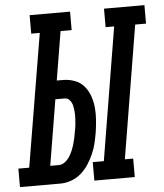

<svg xmlns="http://www.w3.org/2000/svg" viewBox="-100 -782 708 828"><g transform="rotate(-5 254.5 -367.5)"><path d="M275 0V-80H323L418 -655H381V-735H556V-655H509L414 -80H450V0ZM-47 0V-80H0L96 -655H59V-735H234V-655H186L151 -444H178Q204 -444 228.5 -435Q253 -426 269 -407Q285 -388 293.5 -364Q302 -340 304.5 -314Q307 -288 305 -261Q303 -234 299 -207Q295 -184 289.5 -160.5Q284 -137 274 -114.5Q264 -92 250.5 -71Q237 -50 218 -33.5Q199 -17 175.5 -8.5Q152 0 129 0ZM91 -80H129Q142 -80 154.5 -89.5Q167 -99 175 -111.5Q183 -124 188.5 -137.5Q194 -151 198 -164.5Q202 -178 205 -192Q208 -206 210 -220Q213 -234 214.5 -248Q216 -262 216.5 -276Q217 -290 216 -303.5Q215 -317 212 -330Q209 -343 200.5 -353.5Q192 -364 178 -364H138Z"/></g></svg>

Font: Iosevka Curly Slab MdObl
Style: Regular
Weight: 500
Italic angle: -9°
Monospace: yes
Designer: Belleve Invis
Foundry: Belleve Invis
Version: Version 11.0.0; ttfautohint (v1.8.3)